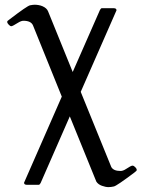

<svg xmlns="http://www.w3.org/2000/svg" viewBox="-20 -474 595 807"><path d="M118.7 -367.2Q110.4 -386.7 78.6 -386.7Q69.3 -386.7 56.6 -378.9Q32.7 -363.8 27.6 -363.8Q22.5 -363.8 16.4 -370.6Q10.3 -377.4 10.3 -380.9Q10.3 -384.3 11.7 -386Q13.2 -387.7 21.5 -393.6Q94.2 -449.2 106.2 -451.7Q118.2 -454.1 126 -454.1Q133.8 -454.1 142.3 -452.6Q150.9 -451.2 158.7 -447.8Q176.8 -439.9 182.1 -426.3L285.6 -171.4L399.9 -431.6Q400.9 -432.6 402.8 -436Q404.8 -439.5 407.7 -439.5H458Q469.7 -439.5 469.7 -430.7L319.3 -87.9L447.8 228Q457 244.6 486.3 244.6Q497.1 244.6 508.8 236.8Q530.8 222.2 536.6 222.2Q542.5 222.2 548.6 228.8Q554.7 235.4 554.7 239Q554.7 242.7 553.2 244.1Q551.8 245.6 543.9 252Q471.2 306.6 459 309.6Q446.8 312.5 435.5 312.5Q424.3 312.5 408.4 306.9Q392.6 301.3 384.8 289.1L273.4 15.1L150.9 294.9Q149.9 295.9 147.9 299.3Q146 302.7 143.1 302.7H92.8Q81.1 302.7 81.1 293.9L239.7 -67.9Z"/></svg>

Font: Cardo-Italic
Style: Italic
Weight: 400
Italic angle: -12°
Designer: David J. Perry
Foundry: David J. Perry
Version: Version 0.991